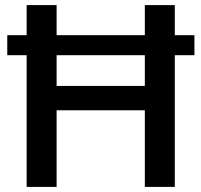

<svg xmlns="http://www.w3.org/2000/svg" viewBox="-20 -733 790 753"><path d="M84.5 0V-516.5H8.5V-595H84.5V-713H202V-595H548V-713H665.5V-595H742.5V-516.5H665.5V0H548V-300.5H202V0ZM202 -516.5V-396H548V-516.5Z"/></svg>

Font: Commissioner Medium
Style: Regular
Weight: 500
Designer: Kostas Bartsokas
Foundry: Kostas Bartsokas
Version: Version 1.000; ttfautohint (v1.8.3)